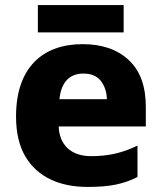

<svg xmlns="http://www.w3.org/2000/svg" viewBox="-20 -735 643 765"><path d="M130.9 -714.8V-606H472.7V-714.8ZM309.1 -559.1C149.4 -559.1 43.9 -465.3 43.9 -271C43.9 -207 56.2 -153.8 80.6 -112.3C129.4 -28.8 218.3 9.8 329.1 9.8C373.5 9.8 411.1 6.8 441.4 0.5C471.7 -5.9 500.5 -15.6 527.8 -29.8V-154.8C466.8 -125.5 412.6 -112.8 342.8 -112.8C262.2 -112.8 216.3 -158.7 213.9 -231H561V-309.1C561 -391.1 538.6 -453.1 493.2 -495.6C447.8 -538.1 386.2 -559.1 309.1 -559.1ZM312 -441.9C343.3 -441.9 366.7 -432.1 381.8 -412.6C397 -392.6 405.3 -368.7 405.8 -339.8H216.8C224.1 -410.6 259.8 -441.9 312 -441.9Z"/></svg>

Font: Noto Reveo Sans
Style: Regular
Weight: 800
Designer: Monotype Design Team
Foundry: Monotype Imaging Inc.
Version: Version 2.007